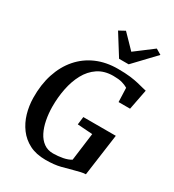

<svg xmlns="http://www.w3.org/2000/svg" viewBox="-232 -1128 1151 1267"><g transform="rotate(30 343.0 -494.0)"><path d="M314.5 8Q243.5 8 192.2 -18.2Q141 -44.5 107.8 -89.2Q74.5 -134 58.2 -190Q42 -246 41 -306Q39.5 -406.5 66.2 -488.5Q93 -570.5 144.2 -629.5Q195.5 -688.5 267.8 -720Q340 -751.5 430 -751.5Q486 -751.5 524.2 -746.8Q562.5 -742 588.8 -735.5Q615 -729 634.5 -724Q641 -722.5 647.2 -721Q653.5 -719.5 660 -718L630 -563.5H542.5L538.5 -670Q520 -681.5 494.2 -688.8Q468.5 -696 427 -696Q359 -696 311.2 -664Q263.5 -632 234.2 -577.8Q205 -523.5 191.8 -456.2Q178.5 -389 179 -318Q179.5 -266.5 188.8 -218.8Q198 -171 217 -133.8Q236 -96.5 265.8 -75Q295.5 -53.5 337 -53.5Q374.5 -53.5 410.2 -60.5Q446 -67.5 470 -82.5L497.5 -293.5L383 -301.5L390.5 -361.5H638L594 -43Q579 -43 557.2 -38Q535.5 -33 514 -27Q474.5 -16 427.8 -4Q381 8 314.5 8ZM402.5 -812.5 303.5 -970.5 349.5 -995.5Q374.5 -970 399.5 -944.2Q424.5 -918.5 449 -893Q483 -918.5 516.8 -944.2Q550.5 -970 584.5 -995.5L626 -971L475.5 -812.5Z"/></g></svg>

Font: Merriweather 20pt SemiBold
Style: Italic
Weight: 600
Italic angle: -7.8°
Version: Version 2.101